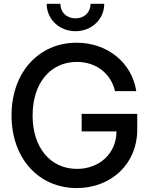

<svg xmlns="http://www.w3.org/2000/svg" viewBox="-20 -960 772 992"><path d="M376.5 11.7C555.2 11.7 689 -114.7 689 -288.1V-371.6H401.9V-281.2H582C581.1 -165.5 492.2 -87.4 377.9 -87.4C239.7 -87.4 148.4 -198.2 148.4 -363.3C148.4 -529.3 239.3 -640.1 377.4 -640.1C477.5 -640.1 553.7 -579.1 574.2 -489.3H684.1C661.1 -637.2 534.2 -739.3 376 -739.3C181.2 -739.3 39.6 -587.4 39.6 -363.3C39.6 -142.6 179.2 11.7 376.5 11.7ZM370.1 -798.8C453.6 -798.8 518.6 -860.8 518.6 -940.4H447.8C447.8 -896 415.5 -865.2 370.1 -865.2C324.2 -865.2 292 -896 292 -940.4H221.2C221.2 -860.8 286.1 -798.8 370.1 -798.8Z"/></svg>

Font: Inteeer Medium
Style: Regular
Weight: 500
Designer: Rasmus Andersson
Foundry: rsms
Version: Version 4.001;Glyphs 3.4 (3402)